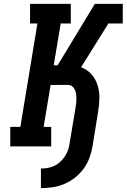

<svg xmlns="http://www.w3.org/2000/svg" viewBox="-20 -755 653 990"><path d="M191 215V114Q208 114 226 111Q244 108 260.5 100Q277 92 291 79Q305 66 315 50.5Q325 35 331 18Q337 1 339 -17L369 -196Q371 -208 372.5 -220.5Q374 -233 374 -245Q374 -257 372.5 -269Q371 -281 366.5 -291.5Q362 -302 353 -309.5Q344 -317 332 -317H241L205 -101H244V0H33V-101H85L173 -634H135V-735H345V-634H293L257 -418H277L469 -735H613V-634H539L398 -408Q429 -397 451 -372.5Q473 -348 483 -316Q493 -284 492.5 -249Q492 -214 486 -180L457 0Q452 30 441 59.5Q430 89 411 115Q392 141 366.5 161Q341 181 311.5 193.5Q282 206 251.5 210.5Q221 215 191 215Z"/></svg>

Font: Iosevka Etoile Oblique
Style: Bold
Weight: 700
Italic angle: -9°
Designer: Belleve Invis
Foundry: Belleve Invis
Version: Version 15.5.2; ttfautohint (v1.8.4)